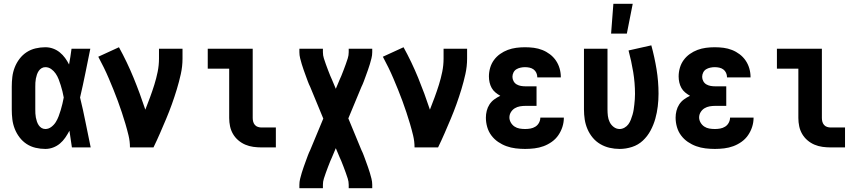

<svg xmlns="http://www.w3.org/2000/svg" viewBox="-20 -777 4540 1012"><path d="M219 8Q193 8 167.5 2Q142 -4 120.5 -18Q99 -32 83 -53Q67 -74 57.5 -98.5Q48 -123 45 -148.5Q42 -174 42 -200V-320Q42 -346 45 -371.5Q48 -397 57.5 -421.5Q67 -446 83 -467Q99 -488 120.5 -502Q142 -516 167.5 -522Q193 -528 219 -528Q240 -528 259.5 -521Q279 -514 295 -501Q311 -488 323 -471.5Q335 -455 344 -437Q348 -457 351 -478Q354 -499 357 -520H456Q443 -456 430 -391.5Q417 -327 402 -263Q418 -198 431 -132Q444 -66 458 0H359Q356 -22 352.5 -44Q349 -66 346 -88Q336 -69 324 -51.5Q312 -34 296 -20.5Q280 -7 260 0.5Q240 8 219 8ZM219 -97Q236 -97 250.5 -108Q265 -119 274 -133.5Q283 -148 289 -164Q295 -180 300 -196.5Q305 -213 309 -230Q313 -247 316 -263Q313 -280 309 -296Q305 -312 300 -328Q295 -344 289 -359.5Q283 -375 273.5 -389Q264 -403 250 -413Q236 -423 219 -423Q208 -423 199 -417.5Q190 -412 184 -403Q178 -394 174.5 -383.5Q171 -373 169 -362.5Q167 -352 166.5 -341.5Q166 -331 166 -320V-200Q166 -189 166.5 -178.5Q167 -168 169 -157.5Q171 -147 174.5 -136.5Q178 -126 184 -117Q190 -108 199 -102.5Q208 -97 219 -97Z M665 0Q665 -32 657.5 -63Q650 -94 641 -124.5Q632 -155 622 -185Q612 -215 601 -245Q590 -275 578 -304.5Q566 -334 553.5 -363.5Q541 -393 527 -421.5Q513 -450 498 -478L607 -528Q650 -450 684 -367Q718 -284 746 -199Q759 -232 771 -264.5Q783 -297 793.5 -330.5Q804 -364 811 -398.5Q818 -433 818 -468V-520H942V-468Q942 -427 933 -386.5Q924 -346 912 -306.5Q900 -267 886 -228Q872 -189 856 -151Q840 -113 823.5 -75Q807 -37 789 0Z M1358 0Q1337 0 1315 -3Q1293 -6 1273 -14.5Q1253 -23 1236 -37.5Q1219 -52 1208 -71Q1197 -90 1192.5 -111.5Q1188 -133 1188 -155V-415H1075V-520H1312V-155Q1312 -145 1314.5 -135.5Q1317 -126 1323.5 -118.5Q1330 -111 1339.5 -108Q1349 -105 1358 -105H1434V0Z M1558 215V197Q1558 181 1562 165Q1566 149 1570.5 134Q1575 119 1580.5 103.5Q1586 88 1591.5 73Q1597 58 1602.5 43Q1608 28 1615 14L1684 -152L1615 -319Q1608 -333 1602.5 -348Q1597 -363 1591.5 -378Q1586 -393 1580.5 -408.5Q1575 -424 1570.5 -439Q1566 -454 1562 -470Q1558 -486 1558 -502V-520H1682V-502Q1682 -485 1687 -469.5Q1692 -454 1697.5 -438.5Q1703 -423 1709 -407.5Q1715 -392 1721 -377Q1723 -372 1725 -368Q1727 -364 1729 -359L1750 -309L1771 -359Q1773 -364 1775 -368Q1777 -372 1779 -377Q1785 -392 1791 -407.5Q1797 -423 1802.5 -438.5Q1808 -454 1813 -469.5Q1818 -485 1818 -502V-520H1942V-502Q1942 -486 1938 -470Q1934 -454 1929.5 -439Q1925 -424 1919.5 -408.5Q1914 -393 1908.5 -378Q1903 -363 1897.5 -348Q1892 -333 1885 -319L1816 -153L1885 14Q1892 28 1897.5 43Q1903 58 1908.5 73Q1914 88 1919.5 103.5Q1925 119 1929.5 134Q1934 149 1938 165Q1942 181 1942 197V215H1818V197Q1818 180 1813 164.5Q1808 149 1802.5 133.5Q1797 118 1791 102.5Q1785 87 1779 72Q1777 67 1775 63Q1773 59 1771 54L1750 4L1729 54Q1727 59 1725 63Q1723 67 1721 72Q1715 87 1709 102.5Q1703 118 1697.5 133.5Q1692 149 1687 164.5Q1682 180 1682 197V215Z M2165 0Q2165 -32 2157.5 -63Q2150 -94 2141 -124.5Q2132 -155 2122 -185Q2112 -215 2101 -245Q2090 -275 2078 -304.5Q2066 -334 2053.5 -363.5Q2041 -393 2027 -421.5Q2013 -450 1998 -478L2107 -528Q2150 -450 2184 -367Q2218 -284 2246 -199Q2259 -232 2271 -264.5Q2283 -297 2293.5 -330.5Q2304 -364 2311 -398.5Q2318 -433 2318 -468V-520H2442V-468Q2442 -427 2433 -386.5Q2424 -346 2412 -306.5Q2400 -267 2386 -228Q2372 -189 2356 -151Q2340 -113 2323.5 -75Q2307 -37 2289 0Z M2748 8Q2723 8 2698 5Q2673 2 2649.5 -6.5Q2626 -15 2605.5 -29Q2585 -43 2570 -63Q2555 -83 2548 -107.5Q2541 -132 2541 -157Q2541 -175 2545.5 -193Q2550 -211 2560 -226.5Q2570 -242 2585 -253Q2600 -264 2617 -272Q2603 -280 2591 -290Q2579 -300 2571.5 -313.5Q2564 -327 2560.5 -342.5Q2557 -358 2557 -374Q2557 -397 2563.5 -419.5Q2570 -442 2583.5 -460.5Q2597 -479 2616 -492.5Q2635 -506 2656.5 -514Q2678 -522 2701 -525Q2724 -528 2747 -528Q2771 -528 2794 -525Q2817 -522 2838.5 -513.5Q2860 -505 2878.5 -491Q2897 -477 2910 -458Q2923 -439 2929.5 -416.5Q2936 -394 2936 -371V-369H2812V-370Q2812 -382 2807 -393Q2802 -404 2792.5 -411Q2783 -418 2771 -420.5Q2759 -423 2747 -423Q2736 -423 2724 -420.5Q2712 -418 2702 -412Q2692 -406 2686.5 -395Q2681 -384 2681 -372Q2681 -360 2687 -349Q2693 -338 2703.5 -332Q2714 -326 2726 -324Q2738 -322 2750 -322H2808V-219H2750Q2735 -219 2720.5 -216.5Q2706 -214 2693.5 -206.5Q2681 -199 2673 -186Q2665 -173 2665 -158Q2665 -144 2672.5 -131Q2680 -118 2692 -110Q2704 -102 2718.5 -99.5Q2733 -97 2748 -97Q2762 -97 2776 -99.5Q2790 -102 2802 -109.5Q2814 -117 2821 -130Q2828 -143 2828 -157H2952Q2952 -132 2944.5 -108.5Q2937 -85 2923 -64.5Q2909 -44 2888.5 -29.5Q2868 -15 2845 -6.5Q2822 2 2797 5Q2772 8 2748 8Z M3246 8Q3219 8 3193 2Q3167 -4 3144 -17.5Q3121 -31 3104 -51.5Q3087 -72 3076.5 -96.5Q3066 -121 3062 -147Q3058 -173 3058 -200V-520H3182V-200Q3182 -183 3184 -166Q3186 -149 3193.5 -133.5Q3201 -118 3215 -107.5Q3229 -97 3246 -97Q3259 -97 3271.5 -104Q3284 -111 3292 -122Q3300 -133 3305 -146Q3310 -159 3314 -172.5Q3318 -186 3320 -199.5Q3322 -213 3323.5 -226.5Q3325 -240 3326 -254Q3327 -268 3327 -282Q3327 -340 3317.5 -397.5Q3308 -455 3293 -511L3413 -538Q3430 -476 3440.5 -412Q3451 -348 3451 -283Q3451 -250 3447 -216.5Q3443 -183 3434 -151Q3425 -119 3409 -89Q3393 -59 3368.5 -36Q3344 -13 3311.5 -2.5Q3279 8 3246 8ZM3201 -600 3213 -757H3315L3284 -600Z M3748 8Q3723 8 3698 5Q3673 2 3649.5 -6.5Q3626 -15 3605.5 -29Q3585 -43 3570 -63Q3555 -83 3548 -107.5Q3541 -132 3541 -157Q3541 -175 3545.5 -193Q3550 -211 3560 -226.5Q3570 -242 3585 -253Q3600 -264 3617 -272Q3603 -280 3591 -290Q3579 -300 3571.5 -313.5Q3564 -327 3560.5 -342.5Q3557 -358 3557 -374Q3557 -397 3563.5 -419.5Q3570 -442 3583.5 -460.5Q3597 -479 3616 -492.5Q3635 -506 3656.5 -514Q3678 -522 3701 -525Q3724 -528 3747 -528Q3771 -528 3794 -525Q3817 -522 3838.5 -513.5Q3860 -505 3878.5 -491Q3897 -477 3910 -458Q3923 -439 3929.5 -416.5Q3936 -394 3936 -371V-369H3812V-370Q3812 -382 3807 -393Q3802 -404 3792.5 -411Q3783 -418 3771 -420.5Q3759 -423 3747 -423Q3736 -423 3724 -420.5Q3712 -418 3702 -412Q3692 -406 3686.5 -395Q3681 -384 3681 -372Q3681 -360 3687 -349Q3693 -338 3703.5 -332Q3714 -326 3726 -324Q3738 -322 3750 -322H3808V-219H3750Q3735 -219 3720.5 -216.5Q3706 -214 3693.5 -206.5Q3681 -199 3673 -186Q3665 -173 3665 -158Q3665 -144 3672.5 -131Q3680 -118 3692 -110Q3704 -102 3718.5 -99.5Q3733 -97 3748 -97Q3762 -97 3776 -99.5Q3790 -102 3802 -109.5Q3814 -117 3821 -130Q3828 -143 3828 -157H3952Q3952 -132 3944.5 -108.5Q3937 -85 3923 -64.5Q3909 -44 3888.5 -29.5Q3868 -15 3845 -6.5Q3822 2 3797 5Q3772 8 3748 8Z M4358 0Q4337 0 4315 -3Q4293 -6 4273 -14.5Q4253 -23 4236 -37.5Q4219 -52 4208 -71Q4197 -90 4192.5 -111.5Q4188 -133 4188 -155V-415H4075V-520H4312V-155Q4312 -145 4314.5 -135.5Q4317 -126 4323.5 -118.5Q4330 -111 4339.5 -108Q4349 -105 4358 -105H4434V0Z"/></svg>

Font: Iosevka Curly Extrabold
Style: Regular
Weight: 800
Monospace: yes
Designer: Belleve Invis
Foundry: Belleve Invis
Version: Version 22.1.2; ttfautohint (v1.8.4)